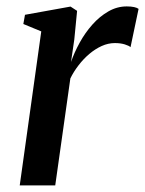

<svg xmlns="http://www.w3.org/2000/svg" viewBox="-20 -564 442 584"><path d="M40 0 105.5 -468.5 51 -491 56 -519 194.5 -544 214.5 -531 206 -444 196 -375.5Q206 -404.5 222.5 -434.5Q239 -464.5 261 -489.2Q283 -514 309.5 -529.2Q336 -544.5 365.5 -544.5Q378.5 -544.5 387.8 -542.5Q397 -540.5 401.5 -537L377 -420.5Q372.5 -425 359.5 -429Q346.5 -433 329.5 -433Q309 -433 289.2 -424Q269.5 -415 251.5 -399.8Q233.5 -384.5 218.8 -365.2Q204 -346 194 -325.5L148 0Z"/></svg>

Font: Merriweather 72pt Medium
Style: Italic
Weight: 500
Italic angle: -7.8°
Version: Version 2.101